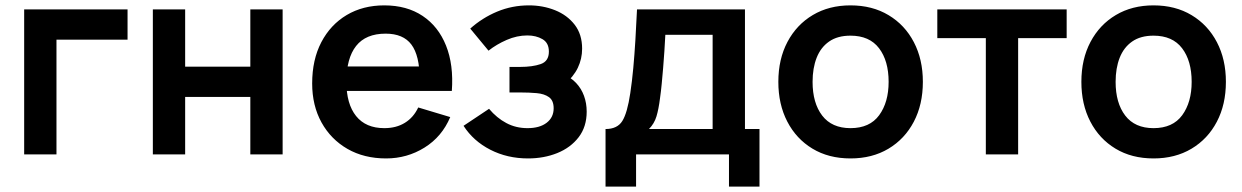

<svg xmlns="http://www.w3.org/2000/svg" viewBox="-20 -575 4625 715"><path d="M70 0V-540H455V-427.2H190.3V0Z M549.2 0V-540H669.5V-326.8H912.2V-540H1032.5V0H912.2V-214H669.5V0Z M1417.8 15Q1335.9 15 1274 -20.5Q1212.1 -56.1 1177.3 -119Q1142.5 -182 1142.5 -264.2Q1142.5 -352.7 1176.6 -417.9Q1210.8 -483.2 1271.2 -519.1Q1331.7 -555 1411.2 -555Q1494.9 -555 1553.7 -515.8Q1612.4 -476.7 1641 -405.2Q1669.7 -333.7 1662.6 -236.3H1543V-280.3Q1542.5 -368.5 1512 -409.1Q1481.5 -449.7 1416.2 -449.7Q1342.2 -449.7 1306.1 -403.8Q1270 -358 1270 -270Q1270 -187.8 1306.1 -142.8Q1342.2 -97.8 1411.2 -97.8Q1455.7 -97.8 1487.8 -117.7Q1520 -137.5 1537.5 -174.8L1656.7 -139Q1625.8 -65.8 1560.9 -25.4Q1496 15 1417.8 15ZM1232 -236.3V-327.5H1603.7V-236.3Z M1946.3 15Q1869.3 15 1806 -17.4Q1742.7 -49.8 1706.2 -106.5L1801.2 -169.8Q1829.9 -135.7 1865.5 -116.8Q1901 -97.8 1944.5 -97.8Q1989.8 -97.8 2015.8 -117.9Q2041.8 -137.9 2041.8 -171.7Q2041.8 -200.9 2024.3 -213.3Q2006.8 -225.7 1978.3 -228.2Q1949.8 -230.7 1917.3 -230.7H1877.3V-325.8H1917.2Q1962.7 -325.8 1993.3 -336.3Q2024 -346.8 2024 -382.8Q2024 -415.4 2000.1 -429.2Q1976.2 -443 1944 -443Q1905 -443 1867 -426.4Q1828.9 -409.8 1799.2 -386.3L1731.2 -468.5Q1775.8 -508.5 1831.5 -531.8Q1887.2 -555 1949.8 -555Q2001.8 -555 2047.1 -536.9Q2092.3 -518.8 2120.1 -482.9Q2147.8 -447 2147.8 -393.8Q2147.8 -356.1 2131.8 -322.6Q2115.8 -289.1 2080.2 -258.8L2078.3 -298Q2105.9 -286.7 2125.3 -266.1Q2144.8 -245.5 2154.8 -218.1Q2164.8 -190.8 2164.8 -159.3Q2164.8 -103 2134.9 -64Q2105 -25.1 2055.3 -5Q2005.6 15 1946.3 15Z M2235 120V-94.5Q2278.8 -94.5 2297.5 -124.4Q2316.2 -154.3 2327.2 -228.5Q2333.8 -272.5 2338.3 -321.5Q2342.8 -370.5 2346.1 -424.9Q2349.3 -479.3 2352.2 -540H2754.2V-94.5H2808.3V120H2694.7V0H2348.7V120ZM2396.7 -94.5H2633.8V-445.5H2457.7Q2456.1 -415.3 2454.1 -384.1Q2452.1 -352.8 2449.5 -322Q2446.9 -291.2 2444.2 -262.9Q2441.5 -234.6 2438 -210.3Q2432.8 -168.4 2424.6 -141.4Q2416.4 -114.4 2396.7 -94.5Z M3147.2 15Q3065.9 15 3005.5 -21.5Q2945.1 -58 2911.8 -122.3Q2878.5 -186.6 2878.5 -270.2Q2878.5 -354.8 2912.5 -419Q2946.5 -483.2 3007 -519.1Q3067.4 -555 3147.2 -555Q3228.5 -555 3289.1 -518.5Q3349.8 -482.1 3383.2 -417.9Q3416.7 -353.7 3416.7 -270.2Q3416.7 -185.9 3383 -121.7Q3349.2 -57.4 3288.6 -21.2Q3227.9 15 3147.2 15ZM3147.2 -97.8Q3218.8 -97.8 3254 -146Q3289.2 -194.2 3289.2 -270.2Q3289.2 -348.6 3253.5 -395.4Q3217.8 -442.2 3147.2 -442.2Q3098.7 -442.2 3067.5 -420.3Q3036.2 -398.5 3021.1 -359.8Q3006 -321.2 3006 -270.2Q3006 -191.4 3041.8 -144.6Q3077.7 -97.8 3147.2 -97.8Z M3651.2 0V-433H3470.5V-540H3952.2V-433H3771.5V0Z M4275.7 15Q4194.4 15 4134 -21.5Q4073.6 -58 4040.3 -122.3Q4007 -186.6 4007 -270.2Q4007 -354.8 4041 -419Q4075 -483.2 4135.5 -519.1Q4195.9 -555 4275.7 -555Q4357 -555 4417.6 -518.5Q4478.2 -482.1 4511.7 -417.9Q4545.2 -353.7 4545.2 -270.2Q4545.2 -185.9 4511.5 -121.7Q4477.8 -57.4 4417.1 -21.2Q4356.4 15 4275.7 15ZM4275.7 -97.8Q4347.2 -97.8 4382.5 -146Q4417.7 -194.2 4417.7 -270.2Q4417.7 -348.6 4382 -395.4Q4346.3 -442.2 4275.7 -442.2Q4227.2 -442.2 4196 -420.3Q4164.8 -398.5 4149.6 -359.8Q4134.5 -321.2 4134.5 -270.2Q4134.5 -191.4 4170.3 -144.6Q4206.2 -97.8 4275.7 -97.8Z"/></svg>

Font: Manrope ExtraLight
Style: Regular
Weight: 200
Designer: Mikhail Sharanda
Foundry: Mikhail Sharanda
Version: Version 4.505